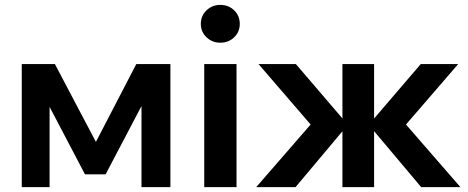

<svg xmlns="http://www.w3.org/2000/svg" viewBox="-20 -765 1914 785"><path d="M69 0V-503H204.5L382.2 -165.7L362.5 -166.3L537.2 -503H676.7V0H558.5V-459.1L605.4 -420.6L411.8 -52.3H327.4L133.9 -421.2L182.7 -453.6V0Z M947 0H815V-503H947ZM880.7 -590.4Q847.7 -590.4 824.4 -612.6Q801.1 -634.9 801.1 -667Q801.1 -700.6 824.4 -722.8Q847.7 -745 880.5 -745Q914.7 -745 937.5 -722.7Q960.3 -700.4 960.3 -667.2Q960.3 -634.9 937.5 -612.6Q914.6 -590.4 880.7 -590.4Z M1701.9 0 1482.3 -261.1H1492.9L1700.2 -503H1853.2L1639.9 -255.9L1862.3 0ZM1027.6 0 1250 -255.9 1037.1 -503H1189.7L1397 -261.1H1407.6L1188.4 0ZM1380 0V-503H1509.5V0Z"/></svg>

Font: Wix Madefor Display
Style: Regular
Weight: 400
Designer: Dalton Maag Ltd
Foundry: Dalton Maag Ltd
Version: Version 3.100